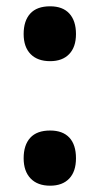

<svg xmlns="http://www.w3.org/2000/svg" viewBox="-20 -576 316 609"><path d="M139 -382Q99 -382 77 -404.5Q55 -427 55 -468Q55 -510 76 -533Q97 -556 139 -556Q179 -556 200 -533Q221 -510 221 -468Q221 -427 199.5 -404.5Q178 -382 139 -382ZM139 13Q99 13 77 -10Q55 -33 55 -74Q55 -116 76 -139Q97 -162 139 -162Q179 -162 200 -139.5Q221 -117 221 -74Q221 -32 199.5 -9.5Q178 13 139 13Z"/></svg>

Font: Noto Sans Tamil ExtraCondensed ExtraBold
Style: Regular
Weight: 800
Width: 2
Designer: Jelle Bosma - Monotype Design Team
Foundry: Monotype Imaging Inc.
Version: Version 2.004; ttfautohint (v1.8.4.7-5d5b)